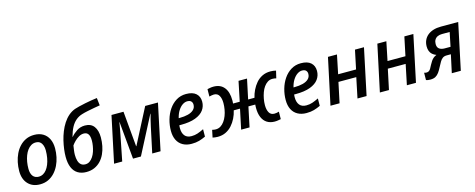

<svg xmlns="http://www.w3.org/2000/svg" viewBox="-35 -1459 5347 2163"><g transform="rotate(-15 2638.5 -377.5)"><path d="M236 9Q149 9 97.5 -46Q46 -101 46 -196Q46 -247 56.5 -298Q67 -349 88.5 -394Q110 -439 142.5 -473.5Q175 -508 217.5 -527.5Q260 -547 313 -547Q372 -547 414.5 -522Q457 -497 480 -450.5Q503 -404 503 -340Q503 -289 492.5 -239Q482 -189 460.5 -144.5Q439 -100 407 -65.5Q375 -31 332.5 -11Q290 9 236 9ZM246 -78Q271 -78 294 -90.5Q317 -103 335.5 -126.5Q354 -150 367.5 -183Q381 -216 388.5 -257.5Q396 -299 396 -346Q396 -375 387.5 -401Q379 -427 360 -443.5Q341 -460 308 -460Q279 -460 254.5 -445.5Q230 -431 211 -405.5Q192 -380 179 -346Q166 -312 159.5 -273.5Q153 -235 153 -194Q153 -139 176.5 -108.5Q200 -78 246 -78Z M776 10Q719 10 677.5 -15Q636 -40 614.5 -90.5Q593 -141 593 -215Q593 -256 599 -303.5Q605 -351 617 -401.5Q629 -452 648.5 -500.5Q668 -549 695 -591Q722 -633 757 -663.5Q792 -694 835 -710Q855 -717 889.5 -725.5Q924 -734 963.5 -742Q1003 -750 1040 -756Q1077 -762 1104 -765L1114 -677Q1086 -673 1046.5 -665.5Q1007 -658 967 -650Q927 -642 899 -633Q857 -621 823.5 -593Q790 -565 766.5 -521Q743 -477 726 -414L729 -413Q755 -445 797 -473Q839 -501 893 -501Q963 -501 998 -454Q1033 -407 1033 -325Q1033 -275 1023.5 -226.5Q1014 -178 994.5 -135.5Q975 -93 944.5 -60.5Q914 -28 872 -9Q830 10 776 10ZM787 -77Q816 -77 838 -92.5Q860 -108 877 -133.5Q894 -159 904.5 -190.5Q915 -222 920.5 -255Q926 -288 926 -316Q926 -368 909 -392.5Q892 -417 857 -417Q827 -417 799 -400.5Q771 -384 748 -361Q725 -338 711 -317Q707 -291 703 -263.5Q699 -236 699 -211Q699 -171 708 -140.5Q717 -110 736.5 -93.5Q756 -77 787 -77Z M1100 0 1214 -538H1354L1391 -126H1394L1607 -538H1756L1642 0H1545L1608 -296Q1616 -334 1625.5 -371.5Q1635 -409 1643 -438H1640L1413 0H1321L1281 -437H1279Q1274 -405 1267 -367Q1260 -329 1253 -293L1195 0Z M2004 10Q1945 10 1902 -14Q1859 -38 1836.5 -83Q1814 -128 1814 -192Q1814 -257 1832 -320.5Q1850 -384 1885 -435.5Q1920 -487 1970.5 -518Q2021 -549 2085 -549Q2162 -549 2201 -514Q2240 -479 2240 -419Q2240 -364 2208.5 -321Q2177 -278 2111 -253Q2045 -228 1941 -228H1922Q1921 -219 1920.5 -210.5Q1920 -202 1920 -194Q1920 -138 1946 -106Q1972 -74 2025 -74Q2063 -74 2095.5 -85Q2128 -96 2169 -116L2168 -30Q2130 -12 2092.5 -1Q2055 10 2004 10ZM1947 -307Q2003 -307 2045.5 -318Q2088 -329 2112.5 -352.5Q2137 -376 2137 -412Q2137 -436 2122.5 -451Q2108 -466 2077 -466Q2049 -466 2021 -447Q1993 -428 1970.5 -392.5Q1948 -357 1936 -307Z M2308 10Q2293 10 2277 8Q2261 6 2248 3L2266 -83Q2275 -80 2286.5 -78.5Q2298 -77 2308 -77Q2339 -77 2364 -92.5Q2389 -108 2408.5 -135Q2428 -162 2441 -196Q2454 -230 2460.5 -268Q2467 -306 2467 -342Q2467 -395 2448 -428.5Q2429 -462 2387 -462Q2373 -462 2360 -459Q2347 -456 2333 -453L2334 -539Q2348 -542 2366.5 -545.5Q2385 -549 2406 -549Q2486 -549 2529 -496Q2572 -443 2572 -345Q2572 -335 2571.5 -326Q2571 -317 2570 -308H2648L2696 -539H2795L2746 -308H2820Q2830 -352 2850.5 -394.5Q2871 -437 2901 -472Q2931 -507 2973 -528Q3015 -549 3069 -549Q3086 -549 3102 -547Q3118 -545 3134 -541L3114 -456Q3104 -459 3092.5 -460.5Q3081 -462 3069 -462Q3038 -462 3013.5 -446Q2989 -430 2970 -403.5Q2951 -377 2938.5 -342.5Q2926 -308 2919 -270.5Q2912 -233 2912 -197Q2912 -143 2931 -110Q2950 -77 2991 -77Q3007 -77 3019 -79.5Q3031 -82 3045 -86L3044 1Q3031 3 3012.5 6.5Q2994 10 2972 10Q2920 10 2883 -13.5Q2846 -37 2826.5 -82.5Q2807 -128 2807 -193Q2807 -205 2807.5 -215Q2808 -225 2809 -232H2729L2680 0H2582L2631 -232H2558Q2548 -186 2526.5 -142.5Q2505 -99 2474 -64.5Q2443 -30 2401.5 -10Q2360 10 2308 10Z M3343 10Q3284 10 3241 -14Q3198 -38 3175.5 -83Q3153 -128 3153 -192Q3153 -257 3171 -320.5Q3189 -384 3224 -435.5Q3259 -487 3309.5 -518Q3360 -549 3424 -549Q3501 -549 3540 -514Q3579 -479 3579 -419Q3579 -364 3547.5 -321Q3516 -278 3450 -253Q3384 -228 3280 -228H3261Q3260 -219 3259.5 -210.5Q3259 -202 3259 -194Q3259 -138 3285 -106Q3311 -74 3364 -74Q3402 -74 3434.5 -85Q3467 -96 3508 -116L3507 -30Q3469 -12 3431.5 -1Q3394 10 3343 10ZM3286 -307Q3342 -307 3384.5 -318Q3427 -329 3451.5 -352.5Q3476 -376 3476 -412Q3476 -436 3461.5 -451Q3447 -466 3416 -466Q3388 -466 3360 -447Q3332 -428 3309.5 -392.5Q3287 -357 3275 -307Z M3624 0 3739 -539H3844L3799 -320H4008L4054 -539H4159L4045 0H3939L3988 -236H3780L3730 0Z M4200 0 4315 -539H4420L4375 -320H4584L4630 -539H4735L4621 0H4515L4564 -236H4356L4306 0Z M4788 7Q4773 7 4760 5Q4747 3 4738 -1L4739 -86Q4745 -84 4751.5 -82.5Q4758 -81 4766 -81Q4782 -81 4793.5 -88Q4805 -95 4814.5 -110Q4824 -125 4836 -150Q4848 -173 4860.5 -191.5Q4873 -210 4888.5 -223Q4904 -236 4925 -244Q4898 -254 4879.5 -270.5Q4861 -287 4852 -310.5Q4843 -334 4843 -363Q4843 -403 4857.5 -435.5Q4872 -468 4899.5 -491Q4927 -514 4966.5 -526.5Q5006 -539 5056 -539H5258L5144 0H5039L5084 -209H5035Q5006 -209 4987.5 -195.5Q4969 -182 4955.5 -158.5Q4942 -135 4925 -103Q4908 -69 4890 -44Q4872 -19 4848.5 -6Q4825 7 4788 7ZM5034 -291H5102L5136 -455H5046Q5016 -455 4994 -444.5Q4972 -434 4960 -413.5Q4948 -393 4948 -364Q4948 -325 4971.5 -308Q4995 -291 5034 -291Z"/></g></svg>

Font: Noto Sans Display Medium
Style: Italic
Weight: 500
Italic angle: -12°
Designer: Monotype Design Team
Foundry: Monotype Imaging Inc.
Version: Version 2.003